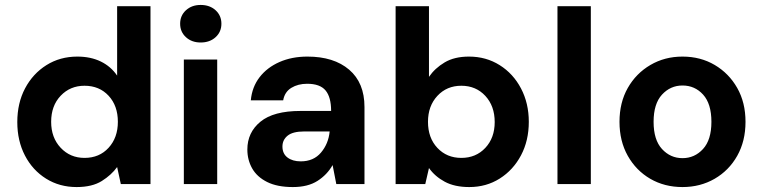

<svg xmlns="http://www.w3.org/2000/svg" viewBox="-20 -745 3087 777"><path d="M290 12Q221 12 166.5 -22Q112 -56 81 -115.5Q50 -175 50 -251Q50 -328 81.5 -387.5Q113 -447 168 -481.5Q223 -516 293 -516Q347 -516 388 -496Q429 -476 454 -439V-720H589V0H469L454 -69Q431 -37 392 -12.5Q353 12 290 12ZM322 -106Q382 -106 419.5 -147Q457 -188 457 -252Q457 -317 419.5 -357.5Q382 -398 322 -398Q264 -398 225.5 -357.5Q187 -317 187 -252Q187 -188 225.5 -147Q264 -106 322 -106Z M792 -573Q756 -573 732.5 -594.5Q709 -616 709 -649Q709 -682 732.5 -703.5Q756 -725 792 -725Q829 -725 852.5 -703.5Q876 -682 876 -649Q876 -616 852.5 -594.5Q829 -573 792 -573ZM724 0V-504H859V0Z M1165 12Q1102 12 1061 -8.5Q1020 -29 1000.5 -63.5Q981 -98 981 -140Q981 -209 1034 -252.5Q1087 -296 1196 -296H1320Q1320 -352 1297.5 -379Q1275 -406 1223 -406Q1186 -406 1159 -389.5Q1132 -373 1126 -339H995Q1000 -393 1030.5 -432.5Q1061 -472 1111 -494Q1161 -516 1224 -516Q1331 -516 1393 -463Q1455 -410 1455 -312V0H1341L1326 -77Q1304 -38 1265 -13Q1226 12 1165 12ZM1197 -92Q1249 -92 1279 -127.5Q1309 -163 1314 -212V-213H1211Q1165 -213 1144 -196Q1123 -179 1123 -152Q1123 -123 1143.5 -107.5Q1164 -92 1197 -92Z M1879 12Q1820 12 1780 -9.5Q1740 -31 1716 -65L1701 0H1581V-720H1716V-434Q1740 -469 1779.5 -492.5Q1819 -516 1878 -516Q1947 -516 2002 -481.5Q2057 -447 2088.5 -387Q2120 -327 2120 -252Q2120 -176 2088.5 -116.5Q2057 -57 2002.5 -22.5Q1948 12 1879 12ZM1847 -106Q1906 -106 1944 -146.5Q1982 -187 1982 -251Q1982 -316 1944 -357Q1906 -398 1847 -398Q1788 -398 1750 -357Q1712 -316 1712 -252Q1712 -187 1750 -146.5Q1788 -106 1847 -106Z M2236 0V-720H2371V0Z M2742 12Q2669 12 2611.5 -21.5Q2554 -55 2520.5 -114.5Q2487 -174 2487 -252Q2487 -330 2520.5 -389Q2554 -448 2612 -482Q2670 -516 2742 -516Q2815 -516 2872.5 -482Q2930 -448 2963.5 -389Q2997 -330 2997 -252Q2997 -174 2963.5 -114.5Q2930 -55 2872 -21.5Q2814 12 2742 12ZM2742 -105Q2791 -105 2825 -142Q2859 -179 2859 -252Q2859 -325 2825.5 -362Q2792 -399 2742 -399Q2693 -399 2659 -362Q2625 -325 2625 -252Q2625 -179 2659 -142Q2693 -105 2742 -105Z"/></svg>

Font: DM Sans
Style: Bold
Weight: 700
Designer: Colophon Foundry, Jonny Pinhorn
Foundry: Colophon Foundry
Version: Version 4.004; ttfautohint (v1.8.4.7-5d5b)